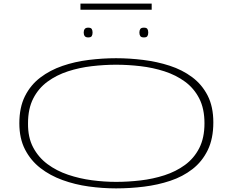

<svg xmlns="http://www.w3.org/2000/svg" viewBox="-20 -1032 1287 1062"><path d="M622 10Q547 10 471 -0.5Q395 -11 326 -36Q257 -61 203.5 -102.5Q150 -144 118.5 -205Q87 -266 87 -350Q87 -438 118 -500Q149 -562 203 -603Q257 -644 325.5 -667.5Q394 -691 470.5 -700.5Q547 -710 622 -710Q696 -710 772.5 -700.5Q849 -691 918.5 -668.5Q988 -646 1042.5 -605.5Q1097 -565 1128.5 -503.5Q1160 -442 1160 -355Q1160 -265 1129 -201.5Q1098 -138 1044.5 -96.5Q991 -55 922 -32Q853 -9 776 0.5Q699 10 622 10ZM622 -26Q688 -26 757 -34Q826 -42 889.5 -62.5Q953 -83 1003 -119.5Q1053 -156 1082 -212.5Q1111 -269 1111 -350Q1111 -431 1082 -487.5Q1053 -544 1003 -580.5Q953 -617 889.5 -637.5Q826 -658 757 -666Q688 -674 622 -674Q557 -674 488 -666Q419 -658 356 -637.5Q293 -617 243 -580.5Q193 -544 164 -487.5Q135 -431 135 -350Q134 -272 163.5 -216.5Q193 -161 243 -124Q293 -87 356.5 -65.5Q420 -44 488.5 -35Q557 -26 622 -26ZM776 -825Q761 -825 756 -832.5Q751 -840 751 -852Q751 -864 756 -871.5Q761 -879 776 -879Q791 -879 795.5 -871.5Q800 -864 800 -852Q800 -840 795.5 -832.5Q791 -825 776 -825ZM468 -825Q454 -825 448.5 -832.5Q443 -840 443 -852Q443 -864 448.5 -871.5Q454 -879 468 -879Q483 -879 487.5 -871.5Q492 -864 492 -852Q492 -840 487.5 -832.5Q483 -825 468 -825ZM425 -978V-1012H819V-978Z"/></svg>

Font: Georama ExtraExtended ExtraLight
Style: Regular
Weight: 200
Width: 8
Designer: Jean-Baptiste Levee
Foundry: Production Type
Version: Version 1.000